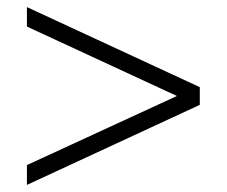

<svg xmlns="http://www.w3.org/2000/svg" viewBox="-20 -558 640 542"><path d="M56 -36V-92L514 -303V-271L56 -483V-538L544 -312V-262Z"/></svg>

Font: Nunito Sans 12pt Light
Style: Regular
Weight: 300
Designer: Vernon Adams
Foundry: Vernon Adams
Version: Version 3.101;gftools[0.9.27]